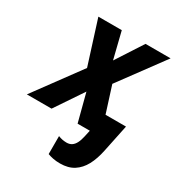

<svg xmlns="http://www.w3.org/2000/svg" viewBox="-231 -666 946 1016"><g transform="rotate(30 242.0 -158.0)"><path d="M285.6 229Q261.2 229 242.2 225.1Q223.1 221.2 209 215.8V106Q221.7 111.3 235.1 113.8Q248.5 116.2 260.3 116.2Q278.3 116.2 291.3 107.7Q304.2 99.1 313 82Q321.8 64.9 327.1 40L335.9 0H261.2L216.8 -170.4L102.1 0H-48.8L157.2 -280.3L73.2 -545.4H216.3L256.3 -383.3L361.3 -545.4H514.6L314.9 -274.4L365.7 -114.7H490.7L456.1 51.8Q444.8 106.9 423.6 146.5Q402.3 186 368.7 207.5Q335 229 285.6 229Z"/></g></svg>

Font: Open Sans SemiCondensed
Style: Bold Italic
Weight: 700
Width: 4
Italic angle: -12°
Designer: Monotype Design Team
Foundry: Monotype Imaging Inc.
Version: Version 3.003